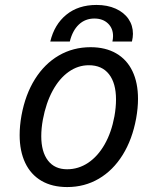

<svg xmlns="http://www.w3.org/2000/svg" viewBox="-20 -751 640 777"><path d="M370.5 -731Q414.5 -731 448 -716Q481.5 -701 499.8 -674.5Q518 -648 518 -614Q518 -600.5 514 -583H435Q437.5 -595.5 437.5 -605Q437.5 -636.5 416.8 -656.2Q396 -676 362 -676Q325 -676 299.2 -651.8Q273.5 -627.5 262.5 -583H183.5Q200 -652 248.5 -691.5Q297 -731 370.5 -731ZM59.5 -204.5Q59.5 -242 67 -284Q82.5 -368.5 121.5 -430.8Q160.5 -493 218.2 -526.5Q276 -560 346.5 -560Q407 -560 450.2 -535Q493.5 -510 516 -463Q538.5 -416 538.5 -351Q538.5 -314 531 -272Q515.5 -187 476.5 -124.2Q437.5 -61.5 380 -27.8Q322.5 6 252 6Q191 6 147.8 -19.2Q104.5 -44.5 82 -92Q59.5 -139.5 59.5 -204.5ZM443 -280Q449.5 -316 449.5 -348.5Q449.5 -414.5 421 -450.8Q392.5 -487 339.5 -487Q295.5 -487 257.8 -460.2Q220 -433.5 193 -383.8Q166 -334 153.5 -267Q147 -231.5 147 -200Q147 -136.5 174.2 -101.2Q201.5 -66 251.5 -66Q297.5 -66 336.8 -92.2Q376 -118.5 403.5 -166.8Q431 -215 443 -280Z"/></svg>

Font: JuliaMono Italic
Style: Regular
Weight: 400
Italic angle: -9°
Monospace: yes
Designer: cormullion
Foundry: corm
Version: Version 0.049; ttfautohint (v1.8.4)